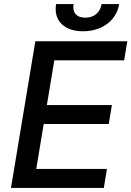

<svg xmlns="http://www.w3.org/2000/svg" viewBox="-20 -932 651 952"><path d="M34.4 0H494.7L510.3 -94.5H159.8L196.7 -317.1H519.2L534.8 -411.2H212.4L249.3 -632.8H595.5L611.2 -727.3H155.2ZM258.2 -911.9C244.7 -832 295.8 -777 391.3 -777C487.9 -777 557.9 -832 571 -911.9H484C477.6 -876.1 452.8 -844.5 403.1 -844.5C352.6 -844.5 338.8 -876.4 344.8 -911.9Z"/></svg>

Font: Margiela Sans Medium
Style: Italic
Weight: 500
Italic angle: -9.39999°
Designer: Stefan Endress, Andreas Faust
Version: Version 1.100;FEAKit 1.0